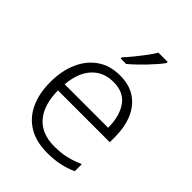

<svg xmlns="http://www.w3.org/2000/svg" viewBox="-222 -876 996 996"><g transform="rotate(45 276.0 -378.0)"><path d="M305 10Q225 10 169.5 -23Q114 -56 85.5 -117.5Q57 -179 57 -262Q57 -343 84.5 -406.5Q112 -470 164 -506Q216 -542 290 -542Q358 -542 404 -510.5Q450 -479 473 -424Q496 -369 496 -298V-259H116Q117 -153 166 -96.5Q215 -40 307 -40Q356 -40 393 -48.5Q430 -57 474 -76V-24Q435 -7 395.5 1.5Q356 10 305 10ZM118 -306H437Q437 -390 401 -442Q365 -494 289 -494Q216 -494 171 -445.5Q126 -397 118 -306ZM414 -758Q403 -742 386 -722.5Q369 -703 349 -682Q329 -661 308.5 -641.5Q288 -622 269 -606H229V-615Q248 -635 270 -662Q292 -689 313 -717Q334 -745 346 -766H414Z"/></g></svg>

Font: Noto Sans Symbols Light
Style: Regular
Weight: 300
Version: Version 2.002